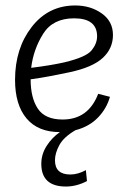

<svg xmlns="http://www.w3.org/2000/svg" viewBox="-20 -473 475 702"><path d="M298 189Q260 209 221 209Q131 209 131 126Q131 91 150.5 60.5Q170 30 199 10Q119 10 77 -40Q35 -90 35 -181Q35 -296 96 -374.5Q157 -453 255 -453Q311 -453 352 -424Q393 -395 393 -345Q393 -296 356 -261.5Q319 -227 235 -209Q202 -202 165.5 -195Q129 -188 92 -183Q92 -115 118.5 -75.5Q145 -36 209 -36Q303 -36 339 -130L382 -119Q370 -76 338 -43Q306 -10 256 3Q213 28 197 57.5Q181 87 181 113Q181 165 237 165Q265 165 294 149ZM215 -245Q295 -264 315 -289Q335 -314 335 -340Q335 -406 251 -406Q173 -406 137.5 -349Q102 -292 94 -225Q134 -230 163.5 -235Q193 -240 215 -245Z"/></svg>

Font: Zilla Slab Light
Style: Italic
Weight: 300
Italic angle: -6°
Designer: Typotheque.com
Foundry: Typotheque type foundry
Version: Version 1.1; 2017; ttfautohint (v1.6)